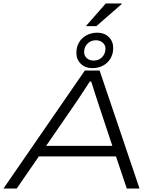

<svg xmlns="http://www.w3.org/2000/svg" viewBox="-27 -1096 915 1116"><path d="M-7 0 466 -686H552L784 0H710L647 -187H199L70 0ZM241 -248H626L548 -483Q544 -496 538 -514Q532 -532 525.5 -551.5Q519 -571 513.5 -590Q508 -609 503 -622H495Q480 -599 462 -571.5Q444 -544 428 -520Q412 -496 403 -483ZM509 -700Q469 -700 443 -725Q417 -750 417 -789Q417 -823 432.5 -849.5Q448 -876 476 -891Q504 -906 539 -906Q579 -906 605 -881Q631 -856 631 -817Q631 -783 615.5 -756.5Q600 -730 572.5 -715Q545 -700 509 -700ZM517 -744Q538 -744 553 -753Q568 -762 577 -778Q586 -794 586 -814Q586 -834 570 -848Q554 -862 531 -862Q511 -862 495.5 -853Q480 -844 471 -828.5Q462 -813 462 -793Q462 -772 477.5 -758Q493 -744 517 -744ZM472 -944 588 -1076H679L681 -1073L533 -944Z"/></svg>

Font: Archivo Expanded ExtraLight
Style: Italic
Weight: 250
Width: 7
Italic angle: -10°
Designer: Hector Gatti
Foundry: Omnibus-Type
Version: Version 2.001